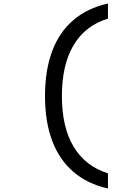

<svg xmlns="http://www.w3.org/2000/svg" viewBox="-20 -926 790 1092"><path d="M594 -820Q465 -781 398.5 -669Q332 -557 332 -380Q332 -203 398.5 -92Q465 19 594 60V146Q477 120 397 51Q317 -18 276.5 -126Q236 -234 236 -380Q236 -526 276.5 -634.5Q317 -743 397 -811.5Q477 -880 594 -906Z"/></svg>

Font: Martian Mono SemiExpanded Light
Style: Regular
Weight: 300
Width: 6
Monospace: yes
Designer: Roman Shamin
Foundry: Evil Martians
Version: Version 0.930